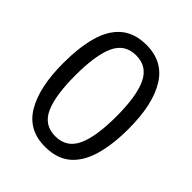

<svg xmlns="http://www.w3.org/2000/svg" viewBox="-204 -848 981 981"><g transform="rotate(45 286.0 -357.5)"><path d="M523 -358Q523 -243 499 -160.5Q475 -78 423 -34Q371 10 285 10Q164 10 106.5 -87.5Q49 -185 49 -358Q49 -474 72.5 -556Q96 -638 148 -681.5Q200 -725 285 -725Q405 -725 464 -628.5Q523 -532 523 -358ZM137 -358Q137 -211 170.5 -138Q204 -65 285 -65Q365 -65 399.5 -137.5Q434 -210 434 -358Q434 -504 399.5 -577Q365 -650 285 -650Q204 -650 170.5 -577Q137 -504 137 -358Z"/></g></svg>

Font: Noto Sans Ugaritic
Style: Regular
Weight: 400
Designer: Monotype Design Team
Foundry: Monotype Imaging Inc.
Version: Version 2.001; ttfautohint (v1.8.4.7-5d5b)